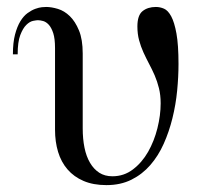

<svg xmlns="http://www.w3.org/2000/svg" viewBox="-20 -520 587 552"><path d="M493.2 -335.9Q493.2 -391.1 487.3 -423.6Q481.4 -456.1 472.2 -473.1Q462.9 -490.2 451.4 -495.1Q439.9 -500 428.2 -500Q404.8 -500 389.9 -488Q375 -476.1 375 -443.8Q375 -422.4 379.9 -404.3Q384.8 -386.2 392.3 -369.6Q399.9 -353 408.4 -336.9Q417 -320.8 424.6 -303.5Q432.1 -286.1 437 -266.4Q441.9 -246.6 441.9 -223.1Q441.9 -188.5 432.6 -151.4Q423.3 -114.3 405.8 -83.5Q388.2 -52.7 362.3 -33Q336.4 -13.2 303.2 -13.2Q281.2 -13.2 265.4 -23.4Q249.5 -33.7 238.8 -52Q228 -70.3 222.9 -95.5Q217.8 -120.6 217.8 -150.9V-366.2Q217.8 -406.7 207 -432.6Q196.3 -458.5 180.7 -473.6Q165 -488.8 146.5 -494.4Q127.9 -500 112.8 -500Q108.9 -500 100.6 -499.3Q92.3 -498.5 81.5 -494.6Q70.8 -490.7 59.3 -482.4Q47.9 -474.1 38.6 -459Q29.3 -443.8 23.2 -420.7Q17.1 -397.5 17.1 -363.8H30.8Q30.8 -399.4 38.3 -419.2Q45.9 -439 55.7 -448.5Q65.4 -458 75.2 -460Q85 -461.9 88.9 -461.9Q95.7 -461.9 104.2 -459.5Q112.8 -457 120.4 -448.7Q127.9 -440.4 133.1 -424.6Q138.2 -408.7 138.2 -381.8V-147Q138.2 -112.3 147 -83.3Q155.8 -54.2 174.1 -33Q192.4 -11.7 220.2 0.2Q248 12.2 286.1 12.2Q326.7 12.2 357.9 -3.4Q389.2 -19 412.1 -45.4Q435.1 -71.8 450.7 -106.7Q466.3 -141.6 475.8 -180.4Q485.4 -219.2 489.3 -259.3Q493.2 -299.3 493.2 -335.9Z"/></svg>

Font: Galatia SIL
Style: Regular
Weight: 400
Designer: Development by SIL's NRSI team
Version: Version 2.1